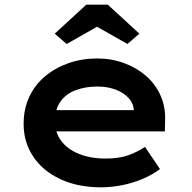

<svg xmlns="http://www.w3.org/2000/svg" viewBox="-20 -791 819 821"><path d="M412 10Q313 10 238 -25Q163 -60 122 -121.5Q81 -183 81 -261Q81 -325 105 -376.5Q129 -428 172.5 -464.5Q216 -501 273 -521Q330 -541 395 -541Q457 -541 511 -521Q565 -501 605 -466Q645 -431 666.5 -382.5Q688 -334 686 -277L685 -229H182L159 -320H568L552 -302V-324Q549 -353 527 -375Q505 -397 471 -409Q437 -421 397 -421Q344 -421 302.5 -405Q261 -389 238 -356Q215 -323 215 -272Q215 -225 241.5 -189Q268 -153 317.5 -133Q367 -113 432 -113Q491 -113 531 -128Q571 -143 600 -163L664 -68Q632 -44 591 -26.5Q550 -9 504 0.5Q458 10 412 10ZM265 -603 214 -647 349 -771H441L576 -647L525 -603L380 -685H410Z"/></svg>

Font: Lexend Giga SemiBold
Style: Regular
Weight: 600
Designer: Bonnie Shaver-Troup, Thomas Jockin
Foundry: Lexend
Version: Version 1.007